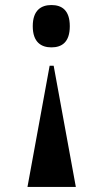

<svg xmlns="http://www.w3.org/2000/svg" viewBox="-20 -565 410 762"><path d="M184 -545C144 -545 110 -525 110 -461C110 -397 144 -377 184 -377C225 -377 257 -397 257 -461C257 -525 225 -545 184 -545ZM193 -304H177L89 177H281Z"/></svg>

Font: Noto Serif Display Condensed Black
Style: Regular
Weight: 900
Width: 3
Designer: Monotype Design Team
Foundry: Monotype Imaging Inc.
Version: Version 2.009